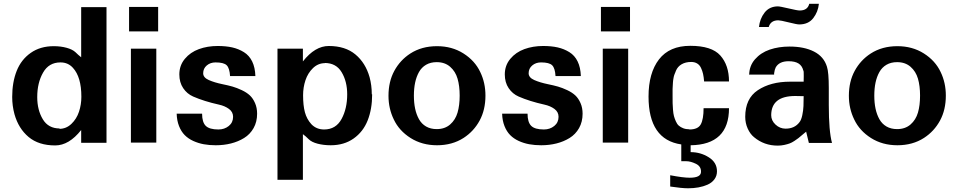

<svg xmlns="http://www.w3.org/2000/svg" viewBox="-20 -759 5099 1022"><path d="M44.9 -243.2V-242.2Q44.9 -321.3 68.8 -381.6Q92.8 -441.9 143.6 -477.5Q194.3 -513.2 266.1 -513.2Q303.2 -513.2 334.5 -504.6Q365.7 -496.1 381.8 -481Q396.5 -466.3 412.1 -454.1V-721.2H546.9V1H412.1V-66.9Q347.2 15.1 273.9 15.1Q186 15.1 132.3 -29.8Q78.6 -74.7 57.1 -150.9Q44.9 -195.8 44.9 -243.2ZM297.9 -75.2 295.9 -73.2Q332.5 -73.2 360.1 -99.6Q387.7 -126 400.4 -164.1Q413.1 -202.1 413.1 -244.1Q413.1 -349.1 368.2 -397.9Q342.3 -426.8 301.8 -426.8Q239.7 -426.8 209 -372.1Q178.2 -317.9 178.2 -242.2Q178.2 -173.3 208 -124Q237.3 -75.2 297.9 -75.2Z M821.8 -591.8H667V-722.2H821.8ZM812 0H676.8V-500H812Z M1127.4 -426.8Q1099.6 -426.8 1080.6 -410.6Q1061.5 -394.5 1061.5 -369.1Q1061.5 -346.2 1091.3 -333Q1121.1 -319.8 1163.6 -311Q1194.8 -304.7 1217.8 -298.1Q1240.7 -291.5 1267.1 -279.1Q1293.5 -266.6 1310.1 -251Q1326.7 -235.4 1337.6 -210.2Q1348.6 -185.1 1348.6 -153.8Q1348.6 -110.4 1329.8 -77.1Q1311 -43.9 1279.3 -24.4Q1247.6 -4.9 1209.5 4.6Q1171.4 14.2 1128.4 14.2Q1094.2 14.2 1064.7 8.8Q1035.2 3.4 1008.5 -8.8Q981.9 -21 963.1 -40Q944.3 -59.1 932.9 -88.1Q921.4 -117.2 920.4 -153.8H1055.7Q1055.7 -108.4 1075.2 -89.1Q1094.7 -69.8 1142.6 -69.8Q1174.8 -69.8 1197.8 -88.4Q1220.7 -106.9 1220.7 -137.2Q1220.7 -163.1 1198.7 -179.2Q1176.8 -195.3 1145.5 -202.1Q1066.4 -219.7 1008.3 -245.1Q975.6 -259.3 955.1 -289.8Q934.6 -320.3 934.6 -362.8Q934.6 -410.6 963.9 -445.8Q993.2 -481 1038.8 -497.6Q1084.5 -514.2 1138.7 -514.2Q1182.6 -514.2 1216.3 -506.6Q1250 -499 1278.3 -481.4Q1306.6 -463.9 1322.3 -431.9Q1337.9 -399.9 1339.4 -354H1204.6Q1202.1 -396 1186.8 -411.4Q1171.4 -426.8 1127.4 -426.8Z M1959 -256.8H1960.9Q1960.9 -178.2 1937 -117.9Q1913.1 -57.6 1862.3 -21.7Q1811.5 14.2 1740.2 14.2Q1702.6 14.2 1670.7 5.9Q1638.7 -2.4 1623 -18.1Q1606.4 -34.7 1592.3 -44.9V198.2H1457V-500H1592.3V-432.1Q1656.7 -514.2 1730 -514.2Q1817.9 -514.2 1871.8 -469.2Q1925.8 -424.3 1947.3 -348.1Q1959 -304.7 1959 -256.8ZM1708 -423.8 1710 -422.9Q1673.3 -422.9 1646 -396.5Q1618.7 -370.1 1606 -332Q1593.3 -293.9 1593.3 -252Q1593.3 -197.8 1603 -161.4Q1612.8 -125 1637.2 -98.1Q1664.1 -69.8 1705.1 -69.8Q1768.1 -69.8 1798.3 -126Q1828.1 -181.2 1828.1 -256.8Q1828.1 -325.7 1798.3 -375Q1769 -423.8 1708 -423.8Z M2564 -250Q2564 -174.3 2533 -117.2Q2502 -60.1 2447.8 -24.9Q2387.2 14.2 2306.2 14.2Q2226.6 14.2 2165.5 -24.4Q2104.5 -63 2076.2 -123Q2047.9 -181.2 2047.9 -249Q2047.9 -324.7 2078.9 -381.8Q2109.9 -439 2164.1 -474.1Q2224.6 -513.2 2306.2 -513.2Q2385.7 -513.2 2446.8 -474.6Q2507.8 -436 2536.1 -376Q2564 -318.8 2564 -250ZM2304.7 -71.8Q2347.7 -71.8 2376 -96.4Q2404.3 -121.1 2415.5 -159.7Q2426.8 -198.2 2426.8 -250Q2426.8 -301.8 2415.5 -340.3Q2404.3 -378.9 2376 -403.6Q2347.7 -428.2 2304.7 -428.2Q2272 -428.2 2248 -414.3Q2224.1 -400.4 2210.2 -375.5Q2196.3 -350.6 2189.7 -319.3Q2183.1 -288.1 2183.1 -250Q2183.1 -211.9 2189.7 -180.7Q2196.3 -149.4 2210.2 -124.5Q2224.1 -99.6 2248 -85.7Q2272 -71.8 2304.7 -71.8Z M2859.9 -426.8Q2832 -426.8 2813 -410.6Q2793.9 -394.5 2793.9 -369.1Q2793.9 -346.2 2823.7 -333Q2853.5 -319.8 2896 -311Q2927.2 -304.7 2950.2 -298.1Q2973.1 -291.5 2999.5 -279.1Q3025.9 -266.6 3042.5 -251Q3059.1 -235.4 3070.1 -210.2Q3081.1 -185.1 3081.1 -153.8Q3081.1 -110.4 3062.3 -77.1Q3043.5 -43.9 3011.7 -24.4Q2980 -4.9 2941.9 4.6Q2903.8 14.2 2860.8 14.2Q2826.7 14.2 2797.1 8.8Q2767.6 3.4 2741 -8.8Q2714.4 -21 2695.6 -40Q2676.8 -59.1 2665.3 -88.1Q2653.8 -117.2 2652.8 -153.8H2788.1Q2788.1 -108.4 2807.6 -89.1Q2827.1 -69.8 2875 -69.8Q2907.2 -69.8 2930.2 -88.4Q2953.1 -106.9 2953.1 -137.2Q2953.1 -163.1 2931.2 -179.2Q2909.2 -195.3 2877.9 -202.1Q2798.8 -219.7 2740.7 -245.1Q2708 -259.3 2687.5 -289.8Q2667 -320.3 2667 -362.8Q2667 -410.6 2696.3 -445.8Q2725.6 -481 2771.2 -497.6Q2816.9 -514.2 2871.1 -514.2Q2915 -514.2 2948.7 -506.6Q2982.4 -499 3010.7 -481.4Q3039.1 -463.9 3054.7 -431.9Q3070.3 -399.9 3071.8 -354H2937Q2934.6 -396 2919.2 -411.4Q2903.8 -426.8 2859.9 -426.8Z M3333.5 -591.8H3178.7V-722.2H3333.5ZM3323.7 0H3188.5V-500H3323.7Z M3649.4 -70.8V-69.8Q3695.3 -69.8 3710.2 -97.2Q3725.1 -124.5 3725.1 -183.1H3860.4Q3860.4 11.2 3656.2 14.2V50.8Q3709 50.8 3752.4 78.1Q3796.4 105.5 3796.4 152.8Q3796.4 177.2 3782.7 195.6Q3769 213.9 3746.3 223.9Q3723.6 233.9 3697.8 238.5Q3671.9 243.2 3643.1 243.2Q3609.4 243.2 3547.4 233.9V173.8Q3616.2 187 3651.4 187Q3712.9 187 3711.4 153.8Q3711.4 126 3684.1 112.8Q3655.8 99.1 3632.3 99.1H3606.4V9.8Q3432.1 -15.6 3432.1 -245.1Q3432.1 -370.6 3487.8 -442.9Q3543.5 -515.1 3654.3 -515.1Q3768.1 -515.1 3814 -463.9Q3860.4 -412.1 3860.4 -325.2H3728Q3726.1 -348.6 3722.4 -365.2Q3718.8 -381.8 3711.4 -397.5Q3704.1 -413.1 3690.9 -421.1Q3677.7 -429.2 3659.2 -429.2Q3629.4 -429.2 3608.4 -417Q3587.4 -404.8 3578.1 -382.8Q3577.1 -379.9 3574.5 -373.3Q3571.8 -366.7 3571 -365Q3570.3 -363.3 3568.6 -358.4Q3566.9 -353.5 3566.4 -350.6Q3565.9 -347.7 3564.9 -342.5Q3564 -337.4 3563.2 -332.3Q3562.5 -327.1 3562 -319.8Q3560.1 -287.6 3560.1 -285.2V-248Q3560.1 -224.1 3560.3 -210.2Q3560.5 -196.3 3562.3 -175Q3564 -153.8 3567.4 -141.1Q3570.8 -128.4 3577.4 -113.3Q3584 -98.1 3593.3 -90.1Q3602.5 -82 3616.7 -76.4Q3630.9 -70.8 3649.4 -70.8Z M4121.6 -725.1H4119.6Q4131.8 -725.1 4178 -714.1Q4224.1 -703.1 4236.8 -703.1Q4278.8 -703.1 4287.6 -738.8H4338.9Q4334.5 -695.3 4308.6 -662.1Q4282.7 -628.9 4233.9 -628.9Q4222.2 -628.9 4178.2 -639.9Q4134.3 -650.9 4123 -650.9Q4082 -650.9 4071.8 -615.2H4020Q4024.4 -659.2 4049.8 -691.9Q4075.7 -725.1 4121.6 -725.1ZM3966.8 -361.8 3967.8 -358.9Q3967.8 -407.7 3998.5 -443.1Q4029.3 -478.5 4077.1 -494.9Q4125 -511.2 4182.6 -511.2Q4260.3 -511.2 4312.7 -484.6Q4365.2 -458 4381.8 -403.8Q4391.6 -374 4391.6 -290V-200.2Q4391.6 -60.5 4408.7 2H4285.6L4271 -58.1Q4265.1 -53.7 4251 -41.5Q4236.8 -29.3 4229.7 -23.7Q4222.7 -18.1 4208.5 -8.8Q4194.3 0.5 4182.9 4.6Q4171.4 8.8 4154.5 12.5Q4137.7 16.1 4119.6 16.1Q4047.4 16.1 3993.7 -28.8Q3973.1 -45.4 3960 -74.5Q3946.8 -103.5 3946.8 -137.2Q3946.8 -234.4 4013.7 -278.8Q4082 -324.2 4184.6 -324.2H4257.8Q4257.8 -328.1 4258.3 -355Q4258.8 -381.8 4255.9 -383.8Q4249.5 -409.2 4230.5 -421.1Q4211.4 -433.1 4177.7 -433.1Q4127.4 -433.1 4108.9 -399.9Q4103.5 -389.2 4100.6 -369.1V-361.8ZM4085 -145V-146Q4085 -117.2 4108.2 -95.7Q4131.3 -74.2 4161.6 -74.2Q4210 -74.2 4235.8 -108.9Q4245.1 -120.6 4250.5 -145.8Q4255.9 -170.9 4256.8 -194.8Q4257.8 -209 4257.8 -247.1Q4246.6 -248 4212.9 -248Q4085 -248 4085 -145Z M5014.6 -250Q5014.6 -174.3 4983.6 -117.2Q4952.6 -60.1 4898.4 -24.9Q4837.9 14.2 4756.8 14.2Q4677.2 14.2 4616.2 -24.4Q4555.2 -63 4526.9 -123Q4498.5 -181.2 4498.5 -249Q4498.5 -324.7 4529.5 -381.8Q4560.5 -439 4614.7 -474.1Q4675.3 -513.2 4756.8 -513.2Q4836.4 -513.2 4897.5 -474.6Q4958.5 -436 4986.8 -376Q5014.6 -318.8 5014.6 -250ZM4755.4 -71.8Q4798.3 -71.8 4826.7 -96.4Q4855 -121.1 4866.2 -159.7Q4877.4 -198.2 4877.4 -250Q4877.4 -301.8 4866.2 -340.3Q4855 -378.9 4826.7 -403.6Q4798.3 -428.2 4755.4 -428.2Q4722.7 -428.2 4698.7 -414.3Q4674.8 -400.4 4660.9 -375.5Q4647 -350.6 4640.4 -319.3Q4633.8 -288.1 4633.8 -250Q4633.8 -211.9 4640.4 -180.7Q4647 -149.4 4660.9 -124.5Q4674.8 -99.6 4698.7 -85.7Q4722.7 -71.8 4755.4 -71.8Z"/></svg>

Font: Perun
Style: Bold
Weight: 700
Foundry: Copyright (c) Stefan Peev, Context Ltd, 2016
Version: Version 1.0000